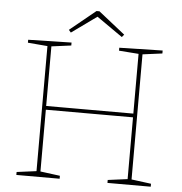

<svg xmlns="http://www.w3.org/2000/svg" viewBox="-58 -917 919 972"><g transform="rotate(5 402.0 -431.0)"><path d="M61 0V-15L168 -29L161 -21V-671L168 -663L61 -672V-687L281 -692V-677L174 -663L181 -671V-354L174 -361H631L624 -354V-671L631 -664L524 -672V-687L744 -692V-677L637 -663L644 -671V-21L637 -29L744 -15V0H524V-15L631 -29L624 -21V-349L631 -342H174L181 -349V-21L174 -29L281 -15V0ZM273 -742 262 -755 393 -862H408L543 -755L532 -742L396 -837H405Z"/></g></svg>

Font: Bitter Thin Thin
Style: Regular
Weight: 250
Version: Version 2.002